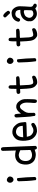

<svg xmlns="http://www.w3.org/2000/svg" viewBox="1598 -2398 803 4040"><g transform="rotate(-90 2000.0 -378.5)"><path d="M251 -18 230 -27Q217 -116 212 -206Q207 -296 205 -386Q207 -401 217 -413Q230 -425 253 -423L272 -413Q282 -323 288 -231.5Q294 -140 296 -47L286 -27Q272 -16 251 -18ZM234 -495Q211 -499 191.5 -520.5Q172 -542 174 -572.5Q176 -603 196.5 -622Q217 -641 243 -636Q269 -631 289.5 -609Q310 -587 304.5 -558Q299 -529 281 -513Q263 -497 234 -495Z M903 -4 884 -14Q872 -29 872 -51Q837 -39 807.5 -32Q778 -25 740.5 -29Q703 -33 667 -47Q631 -61 603.5 -94.5Q576 -128 564.5 -172Q553 -216 557 -261Q561 -306 573.5 -344Q586 -382 619 -413Q652 -444 696 -455Q740 -466 786 -460Q832 -454 853 -446L845 -723Q847 -738 856 -750Q870 -762 892 -760L911 -750Q923 -729 923 -703.5Q923 -678 950 -35L940 -16Q925 -2 903 -4ZM864 -140 858 -354Q782 -392 738.5 -385Q695 -378 672.5 -355.5Q650 -333 640.5 -303.5Q631 -274 631 -244Q631 -214 638.5 -188.5Q646 -163 666 -141.5Q686 -120 715 -112Q744 -104 780.5 -108Q817 -112 864 -140Z M1252 -2Q1217 -8 1184.5 -22.5Q1152 -37 1117 -77.5Q1082 -118 1068.5 -182.5Q1055 -247 1057 -300.5Q1059 -354 1069.5 -391.5Q1080 -429 1108.5 -459Q1137 -489 1174 -506.5Q1211 -524 1251.5 -520.5Q1292 -517 1321 -506Q1350 -495 1391.5 -447Q1433 -399 1442 -339.5Q1451 -280 1451 -255.5Q1451 -231 1437 -227Q1423 -223 1141 -216Q1146 -185 1156 -159.5Q1166 -134 1186.5 -115.5Q1207 -97 1231 -86.5Q1255 -76 1286 -78Q1317 -80 1344.5 -98Q1372 -116 1403 -124L1423 -114Q1435 -99 1433 -76L1423 -57Q1378 -21 1338 -11.5Q1298 -2 1252 -2ZM1372 -302Q1370 -341 1361 -367.5Q1352 -394 1331.5 -412.5Q1311 -431 1281.5 -439.5Q1252 -448 1223.5 -442.5Q1195 -437 1173.5 -414.5Q1152 -392 1143 -364.5Q1134 -337 1131 -292Z M1884 -4 1864 -14Q1847 -39 1853 -72Q1856 -112 1859 -149.5Q1862 -187 1861 -224Q1860 -261 1849.5 -291Q1839 -321 1817.5 -342.5Q1796 -364 1768 -360Q1740 -356 1718.5 -328Q1697 -300 1673.5 -264.5Q1650 -229 1645 -187V-91L1646 -64L1637 -45Q1623 -33 1602 -35L1582 -45Q1563 -142 1559 -241.5Q1555 -341 1547 -438Q1549 -454 1559 -466Q1572 -478 1594 -476L1613 -466Q1623 -437 1625 -404.5Q1627 -372 1629 -339Q1650 -366 1671.5 -389.5Q1693 -413 1724 -428.5Q1755 -444 1796 -437.5Q1837 -431 1870 -398.5Q1903 -366 1920.5 -322Q1938 -278 1934.5 -196Q1931 -114 1931 -78.5Q1931 -43 1919 -14Q1905 -2 1884 -4Z M2276 2Q2242 -2 2207 -38.5Q2172 -75 2162 -138.5Q2152 -202 2146 -358L2074 -354L2055 -364Q2041 -380 2043 -401L2053 -421Q2072 -435 2098.5 -434Q2125 -433 2150 -435Q2146 -554 2160 -590Q2174 -602 2195 -600L2215 -590Q2229 -570 2225 -544L2227 -438L2386 -442L2405 -433Q2417 -419 2415 -397L2405 -378Q2364 -364 2316.5 -365Q2269 -366 2223 -360Q2229 -218 2233.5 -171Q2238 -124 2252.5 -99.5Q2267 -75 2310 -83Q2353 -91 2397 -106L2417 -97Q2429 -83 2427 -61L2413 -37Q2384 -16 2349.5 -6Q2315 4 2276 2Z M2751 -18 2730 -27Q2717 -116 2712 -206Q2707 -296 2705 -386Q2707 -401 2717 -413Q2730 -425 2753 -423L2772 -413Q2782 -323 2788 -231.5Q2794 -140 2796 -47L2786 -27Q2772 -16 2751 -18ZM2734 -495Q2711 -499 2691.5 -520.5Q2672 -542 2674 -572.5Q2676 -603 2696.5 -622Q2717 -641 2743 -636Q2769 -631 2789.5 -609Q2810 -587 2804.5 -558Q2799 -529 2781 -513Q2763 -497 2734 -495Z M3276 2Q3242 -2 3207 -38.5Q3172 -75 3162 -138.5Q3152 -202 3146 -358L3074 -354L3055 -364Q3041 -380 3043 -401L3053 -421Q3072 -435 3098.5 -434Q3125 -433 3150 -435Q3146 -554 3160 -590Q3174 -602 3195 -600L3215 -590Q3229 -570 3225 -544L3227 -438L3386 -442L3405 -433Q3417 -419 3415 -397L3405 -378Q3364 -364 3316.5 -365Q3269 -366 3223 -360Q3229 -218 3233.5 -171Q3238 -124 3252.5 -99.5Q3267 -75 3310 -83Q3353 -91 3397 -106L3417 -97Q3429 -83 3427 -61L3413 -37Q3384 -16 3349.5 -6Q3315 4 3276 2Z M3664 -701Q3688 -721 3712.5 -704.5Q3737 -688 3755 -668Q3771 -650 3786 -627Q3801 -604 3780 -581Q3745 -553 3721 -592Q3695 -623 3665 -650Q3640 -675 3664 -701ZM3719 -534Q3754 -542 3788 -530Q3815 -521 3834 -500Q3887 -443 3888 -365Q3888 -310 3884 -255Q3879 -195 3876.5 -145.5Q3874 -96 3911 -81Q3962 -59 3932 -16Q3891 7 3854 -29L3836 -39L3809 -21Q3688 29 3602 -68Q3565 -108 3573 -161Q3567 -204 3590 -241Q3627 -317 3711 -342Q3742 -355 3813 -353Q3808 -433 3770 -448.5Q3732 -464 3702 -456Q3651 -438 3638 -387Q3634 -376 3626 -367Q3600 -345 3574 -369Q3559 -382 3564 -402Q3574 -451 3610 -486Q3656 -530 3719 -534ZM3803 -273Q3766 -286 3729 -269Q3678 -257 3658 -211Q3632 -165 3657 -119Q3700 -60 3770 -86Q3803 -96 3803.5 -127.5Q3804 -159 3805 -187Q3810 -230 3803 -273Z"/></g></svg>

Font: Kosefont JP
Style: Regular
Weight: 400
Designer: Nozomi Seto 瀬戸のぞみ
Version: Version 3.00;June 19, 2020